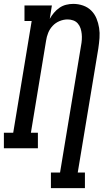

<svg xmlns="http://www.w3.org/2000/svg" viewBox="-44 -763 564 988"><path d="M218 205V125H265L373 -528Q376 -543 377 -558.5Q378 -574 376.5 -588.5Q375 -603 370.5 -617Q366 -631 356.5 -642Q347 -653 333 -658Q319 -663 304 -663Q283 -663 262.5 -654.5Q242 -646 227 -630Q212 -614 204 -594Q196 -574 193 -553L115 -80H151V0H-24V-80H24L119 -655H82V-735H223L212 -666Q221 -682 233.5 -697Q246 -712 262 -723Q278 -734 296.5 -738.5Q315 -743 333 -743Q359 -743 383.5 -734.5Q408 -726 425.5 -708.5Q443 -691 452.5 -668Q462 -645 466 -619.5Q470 -594 468 -567.5Q466 -541 462 -514L356 125H393V205Z"/></svg>

Font: Iosevka Slab Medium Oblique
Style: Regular
Weight: 500
Italic angle: -9°
Monospace: yes
Designer: Belleve Invis
Foundry: Belleve Invis
Version: Version 11.1.1; ttfautohint (v1.8.3)